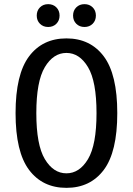

<svg xmlns="http://www.w3.org/2000/svg" viewBox="-20 -895 640 925"><path d="M251.5 -780.5Q236 -765 212 -765Q188 -765 172.5 -780.5Q157 -796 157 -820Q157 -844 172.5 -859.5Q188 -875 212 -875Q236 -875 251.5 -859.5Q267 -844 267 -820Q267 -796 251.5 -780.5ZM426.5 -780.5Q411 -765 387 -765Q363 -765 347.5 -780.5Q332 -796 332 -820Q332 -844 347.5 -859.5Q363 -875 387 -875Q411 -875 426.5 -859.5Q442 -844 442 -820Q442 -796 426.5 -780.5ZM480 -76.5Q415 10 300 10Q185 10 120 -76.5Q55 -163 55 -350Q55 -537 120 -623.5Q185 -710 300 -710Q415 -710 480 -623.5Q545 -537 545 -350Q545 -163 480 -76.5ZM196 -128.5Q237 -60 300 -60Q363 -60 404 -128.5Q445 -197 445 -350Q445 -503 404 -571.5Q363 -640 300 -640Q237 -640 196 -571.5Q155 -503 155 -350Q155 -197 196 -128.5Z"/></svg>

Font: Scada
Style: Regular
Weight: 400
Designer: Jovanny Lemonad
Foundry: Jovanny Lemonad
Version: Version 4.100;PS 004.100;hotconv 1.0.88;makeotf.lib2.5.64775